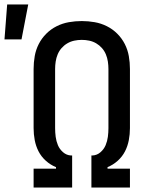

<svg xmlns="http://www.w3.org/2000/svg" viewBox="-65 -837 685 857"><path d="M85 0V-84H185V-91Q160 -101 139.5 -119.5Q119 -138 107 -161.5Q95 -185 90 -211.5Q85 -238 85 -265V-529Q85 -558 90 -586.5Q95 -615 108 -640.5Q121 -666 141.5 -686.5Q162 -707 188 -720Q214 -733 242.5 -738Q271 -743 300 -743Q329 -743 357.5 -738Q386 -733 412 -720Q438 -707 458.5 -686.5Q479 -666 492 -640.5Q505 -615 510 -586.5Q515 -558 515 -529V-265Q515 -238 510 -211.5Q505 -185 493 -161.5Q481 -138 460.5 -119.5Q440 -101 415 -91V-84H515V0H343V-143H348Q368 -144 383.5 -157.5Q399 -171 406.5 -189Q414 -207 416.5 -226.5Q419 -246 419 -265V-529Q419 -545 416.5 -562Q414 -579 407.5 -594.5Q401 -610 390 -622.5Q379 -635 364.5 -643.5Q350 -652 333.5 -655.5Q317 -659 300 -659Q283 -659 266.5 -655.5Q250 -652 235.5 -643.5Q221 -635 210 -622.5Q199 -610 192.5 -594.5Q186 -579 183.5 -562Q181 -545 181 -529V-265Q181 -246 183.5 -226.5Q186 -207 193.5 -189Q201 -171 216.5 -157.5Q232 -144 252 -143H257V0ZM-45 -661 -33 -817H61L31 -661Z"/></svg>

Font: Iosevka Medium Extended
Style: Regular
Weight: 500
Width: 7
Monospace: yes
Designer: Belleve Invis
Foundry: Belleve Invis
Version: Version 32.5.0; ttfautohint (v1.8.4)